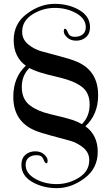

<svg xmlns="http://www.w3.org/2000/svg" viewBox="-20 -757 577 996"><path d="M114 -416Q51 -462 51 -548.5Q51 -635 120 -686Q189 -737 263 -737Q337 -737 392 -704.5Q447 -672 447 -616Q447 -582 426 -564Q405 -546 375.5 -546Q346 -546 328.5 -562.5Q311 -579 311 -593.5Q311 -608 316.5 -608Q322 -608 326 -601.5Q330 -595 333 -587Q341 -566 367.5 -566Q394 -566 409.5 -579Q425 -592 425 -616Q425 -660 376 -688Q327 -716 264.5 -716Q202 -716 148.5 -682.5Q95 -649 95 -592Q95 -553 125.5 -527.5Q156 -502 194.5 -491Q233 -480 291 -465Q349 -450 381 -436Q489 -389 489 -263Q489 -163 423 -102Q487 -56 487 30.5Q487 117 418 168Q349 219 275.5 219Q202 219 146.5 186.5Q91 154 91 98Q91 64 112 46Q133 28 162.5 28Q192 28 209.5 44.5Q227 61 227 75.5Q227 90 221.5 90Q216 90 212 83.5Q208 77 205 69Q197 48 170.5 48Q144 48 128.5 61Q113 74 113 98Q113 142 162 170Q211 198 273.5 198Q336 198 389.5 164.5Q443 131 443 74Q443 35 412.5 9.5Q382 -16 343.5 -27Q305 -38 247 -53Q189 -68 157 -82Q49 -130 49 -255Q49 -356 114 -416ZM132 -404Q93 -365 93 -306Q93 -241 137 -209Q176 -180 240 -165Q326 -145 355.5 -135Q385 -125 405 -113Q445 -153 445 -215Q445 -277 403.5 -307.5Q362 -338 287 -355.5Q212 -373 182.5 -383Q153 -393 132 -404Z"/></svg>

Font: Spirax
Style: Regular
Weight: 400
Designer: Brenda Gallo (gbrenda1987@gmail.com)
Foundry: Brenda Gallo
Version: Version 1.002